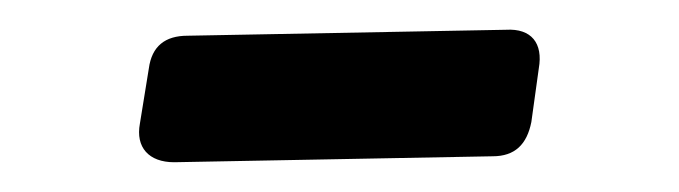

<svg xmlns="http://www.w3.org/2000/svg" viewBox="-20 -343 456 129"><path d="M97 -234 311 -238C326 -238 334 -246 337 -261L342 -297C345 -314 337 -324 320 -323L106 -319C91 -319 82 -312 80 -297L74 -260C71 -244 80 -234 97 -234Z"/></svg>

Font: OpenDyslexic3
Style: Regular
Weight: 400
Designer: Abelardo Gonzalez
Version: Version 3.001;PS 003.001;hotconv 1.0.88;makeotf.lib2.5.64775